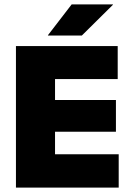

<svg xmlns="http://www.w3.org/2000/svg" viewBox="-20 -847 594 867"><path d="M52 0V-639H228.5V0ZM104.5 0V-150.5H516V0ZM156 -252V-395.5H503.5V-252ZM104.5 -490V-639H511.5V-490ZM303.5 -827H490V-825.5L349.5 -686.5H196.5V-688Z"/></svg>

Font: Anek Tamil ExtraBold
Style: Regular
Weight: 800
Designer: Aadarsh Rajan (Tamil), Yesha Goshar (Latin)
Foundry: Ek Type
Version: Version 1.003